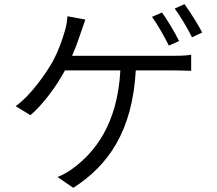

<svg xmlns="http://www.w3.org/2000/svg" viewBox="-20 -846 1040 922"><path d="M758 -786 710 -765C737 -728 771 -667 791 -627L840 -649C820 -690 783 -751 758 -786ZM866 -826 819 -805C847 -767 880 -711 902 -667L951 -690C932 -727 893 -789 866 -826ZM390 -752 304 -768C302 -743 298 -717 290 -693C279 -654 261 -603 234 -552C200 -492 127 -387 55 -336L126 -293C184 -341 252 -433 292 -508H558C544 -246 432 -114 335 -41C313 -24 283 -6 256 4L332 56C502 -53 616 -218 632 -508H806C829 -508 867 -507 898 -506V-583C869 -578 831 -578 806 -578H326C343 -616 356 -653 366 -683C373 -704 382 -730 390 -752Z"/></svg>

Font: Noto Sans CJK HK DemiLight
Style: Regular
Weight: 350
Designer: Ryoko NISHIZUKA 西塚涼子 (kana, bopomofo & ideographs); Paul D. Hunt (Latin, Greek & Cyrillic); Sandoll Communications 산돌커뮤니
Foundry: Adobe
Version: Version 2.004;hotconv 1.0.118;makeotfexe 2.5.65603